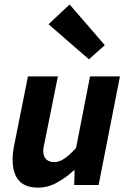

<svg xmlns="http://www.w3.org/2000/svg" viewBox="-20 -845 584 877"><path d="M154.8 12Q93.8 12 65.8 -21Q37.7 -54 37.7 -115.4Q37.7 -132.4 39.7 -150Q41.7 -167.6 45.7 -186L107.7 -496H244.4L185.5 -203.4Q182.5 -188.6 180 -177.2Q177.5 -165.8 177.5 -155.9Q177.5 -130.5 190.8 -117.6Q204 -104.6 228.3 -104.6Q250.5 -104.6 274.1 -120.6Q297.8 -136.6 327.5 -169.4L391.2 -496H527.9L430.4 0H318.8L321 -66.6H317Q283.8 -35.3 241.6 -11.7Q199.4 12 154.8 12ZM386.4 -574 201.7 -734.2 297.9 -824.7 458.7 -638.7Z"/></svg>

Font: Source Sans Variable
Style: Italic
Weight: 200
Italic angle: -11°
Designer: Paul D. Hunt
Foundry: Adobe Systems Incorporated
Version: Version 3.006;hotconv 1.0.111;makeotfexe 2.5.65597